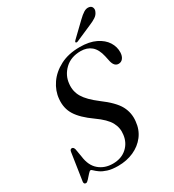

<svg xmlns="http://www.w3.org/2000/svg" viewBox="-212 -1007 1025 1134"><g transform="rotate(-30 301.0 -439.5)"><path d="M256 10.5Q213.5 10.5 185.5 1.5Q157.5 -7.5 140.8 -19.2Q124 -31 115 -40.2Q106 -49.5 101 -49.5Q94.5 -49.5 83 -36.2Q71.5 -23 59.5 -9.8Q47.5 3.5 40.5 3.5Q25 3.5 27 -14L55 -199Q57 -217.5 70 -217.5Q81 -217.5 86 -200.5L95.5 -145.5Q103.5 -81 141.8 -48.8Q180 -16.5 235.5 -16.5Q293 -16.5 330 -49.2Q367 -82 373.5 -133.5Q380 -178.5 358.5 -217.8Q337 -257 274.5 -301Q203 -351.5 173.8 -398.5Q144.5 -445.5 150.5 -506.5Q155 -559.5 187 -606.2Q219 -653 275 -682.2Q331 -711.5 408.5 -711.5Q473.5 -711.5 517 -690.2Q560.5 -669 581.8 -635.2Q603 -601.5 601.5 -563.5Q600.5 -539.5 589.2 -525Q578 -510.5 559.5 -510.5Q531 -510.5 521 -549.5L512.5 -589Q501 -640.5 472.8 -664.2Q444.5 -688 401.5 -688Q334.5 -688 293.2 -648.5Q252 -609 247 -554Q241.5 -504.5 265.8 -464Q290 -423.5 352 -376.5Q431 -318 456.8 -269.8Q482.5 -221.5 476 -166Q471 -112 440.8 -72.2Q410.5 -32.5 362.5 -11Q314.5 10.5 256 10.5ZM499 -847.5Q520.5 -868.5 538.5 -879.8Q556.5 -891 574 -888Q590 -885.5 595 -872.5Q600 -859.5 594 -846.5Q586.5 -827.5 569 -816Q551.5 -804.5 528.5 -795L416 -746Q405.5 -742 402 -747.5Q399.5 -752 408.5 -760.5Z"/></g></svg>

Font: Fraunces 72pt S000
Style: Italic
Weight: 400
Italic angle: -16°
Version: Version 1.000; ttfautohint (v1.8.3)